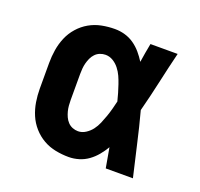

<svg xmlns="http://www.w3.org/2000/svg" viewBox="-101 -650 802 770"><g transform="rotate(20 300.0 -265.0)"><path d="M265 8Q237 8 209 2.5Q181 -3 156.5 -17Q132 -31 113 -52.5Q94 -74 83 -100Q72 -126 67.5 -154Q63 -182 63 -210V-320Q63 -348 67.5 -376Q72 -404 83 -430Q94 -456 113 -477.5Q132 -499 156.5 -513Q181 -527 209 -532.5Q237 -538 265 -538Q287 -538 308 -532Q329 -526 347 -513.5Q365 -501 379.5 -484Q394 -467 405 -449Q408 -469 411.5 -489.5Q415 -510 419 -530H535Q519 -465 504.5 -399Q490 -333 473 -268Q491 -201 506 -134Q521 -67 537 0H421Q417 -21 413.5 -42.5Q410 -64 406 -85Q395 -66 380.5 -48.5Q366 -31 348 -18Q330 -5 308.5 1.5Q287 8 265 8ZM265 -102Q282 -102 297.5 -112Q313 -122 323.5 -136Q334 -150 341 -166.5Q348 -183 354 -200Q360 -217 364.5 -234Q369 -251 373 -268Q369 -285 364 -301.5Q359 -318 353.5 -334.5Q348 -351 341 -366.5Q334 -382 323 -396Q312 -410 297 -419Q282 -428 265 -428Q253 -428 241.5 -423.5Q230 -419 221.5 -410Q213 -401 208 -390Q203 -379 200 -367.5Q197 -356 196 -344Q195 -332 195 -320V-210Q195 -198 196 -186Q197 -174 200 -162.5Q203 -151 208 -140Q213 -129 221.5 -120Q230 -111 241.5 -106.5Q253 -102 265 -102Z"/></g></svg>

Font: Iosevka Curly XBdEx
Style: Regular
Weight: 800
Width: 7
Monospace: yes
Designer: Belleve Invis
Foundry: Belleve Invis
Version: Version 11.1.0; ttfautohint (v1.8.3)